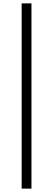

<svg xmlns="http://www.w3.org/2000/svg" viewBox="-20 -841 315 1135"><path d="M108 274H166V-821H108Z"/></svg>

Font: Noto Serif SC Medium
Style: Regular
Weight: 500
Designer: Ryoko NISHIZUKA 西塚涼子 (kana & ideographs); Frank Grießhammer (Latin, Greek & Cyrillic); Wenlong ZHANG 张文龙 (bopomofo); San
Foundry: Adobe Systems Incorporated
Version: Version 1.001;PS 1.001;hotconv 16.6.54;makeotf.lib2.5.65590